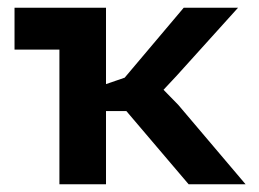

<svg xmlns="http://www.w3.org/2000/svg" viewBox="-20 -477 670 497"><path d="M307.1 -189.5H254.4V0H133.8V-348.6H17.6V-457H254.4V-259.3L302.7 -275.9L455.6 -457H596.2L437.5 -281.2L403.3 -244.6L441.4 -205.6L615.7 0H468.3Z"/></svg>

Font: PT Astra Sans
Style: Bold
Weight: 700
Designer: A.Korolkova, I. Chaeva
Foundry: ParaType Ltd
Version: Version 1.001; ttfautohint (v1.6)